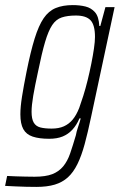

<svg xmlns="http://www.w3.org/2000/svg" viewBox="-60 -538 472 754"><path d="M83 196Q64 196 43 195.5Q22 195 1 194Q-20 193 -40 192L-32 153Q-16 154 2 154.5Q20 155 39 155.5Q58 156 76 156Q119 156 145 146Q171 136 188 115.5Q205 95 215.5 64.5Q226 34 238 -7Q240 -20 246.5 -39Q253 -58 257 -73H252Q241 -47 224.5 -29Q208 -11 186 -2Q164 7 133 7Q94 7 68.5 -1.5Q43 -10 31.5 -31Q20 -52 20 -89Q20 -118 26.5 -159Q33 -200 44 -255Q60 -335 76 -386.5Q92 -438 111.5 -466.5Q131 -495 159 -506.5Q187 -518 226 -518Q253 -518 275.5 -512.5Q298 -507 313 -490Q328 -473 330 -436H334L354 -510H390L298 -80Q285 -18 272.5 28Q260 74 244 106.5Q228 139 206.5 158.5Q185 178 155 187Q125 196 83 196ZM143 -33Q171 -33 191 -42Q211 -51 225.5 -68.5Q240 -86 251 -114Q258 -133 267 -161.5Q276 -190 284 -222.5Q292 -255 298.5 -287.5Q305 -320 309 -347.5Q313 -375 313 -393Q313 -440 295.5 -458.5Q278 -477 238 -477Q205 -477 182.5 -469.5Q160 -462 145 -439.5Q130 -417 117 -373Q104 -329 89 -255Q77 -200 70.5 -162Q64 -124 64 -99Q64 -71 72.5 -56.5Q81 -42 98.5 -37.5Q116 -33 143 -33Z"/></svg>

Font: Saira Condensed ExtraLight
Style: Italic
Weight: 250
Width: 3
Italic angle: -12°
Designer: Hector Gatti with collaboration of the Omnibus-Type team
Foundry: Omnibus-Type
Version: Version 1.101